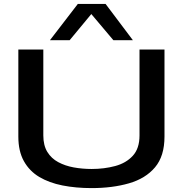

<svg xmlns="http://www.w3.org/2000/svg" viewBox="-20 -954 938 984"><path d="M74 -254V-700H202V-260Q202 -209 222.5 -175.5Q243 -142 278.5 -123Q314 -104 358 -96Q402 -88 450 -88Q514 -88 570 -103Q626 -118 660.5 -155.5Q695 -193 695 -260V-700H823V-254Q823 -154 774.5 -96.5Q726 -39 641 -14.5Q556 10 449 10Q369 10 300.5 -3.5Q232 -17 181.5 -47Q131 -77 102.5 -128Q74 -179 74 -254ZM236 -748 379 -934H521L661 -748H561L448 -882L337 -748Z"/></svg>

Font: Georama Extended Medium
Style: Regular
Weight: 500
Width: 7
Designer: Jean-Baptiste Levee
Foundry: Production Type
Version: Version 1.000